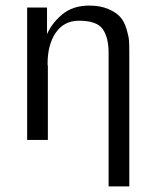

<svg xmlns="http://www.w3.org/2000/svg" viewBox="-20 -500 531 686"><path d="M77 0V-473H148V-378Q165 -417 202.5 -448.5Q240 -480 299 -480Q339 -480 367.5 -467.5Q396 -455 410 -439Q424 -423 432 -396.5Q440 -370 441 -354Q442 -338 442 -313V166H368V-311Q368 -366 347 -396Q326 -426 262 -426Q209 -426 179.5 -383.5Q150 -341 150 -272Q150 -267 151 -265V0Z"/></svg>

Font: Coval
Style: ExtraLight
Weight: 250
Foundry: Context Ltd
Version: Version 001.000